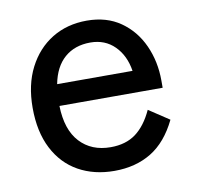

<svg xmlns="http://www.w3.org/2000/svg" viewBox="-63 -557 648 632"><g transform="rotate(-10 261.0 -240.5)"><path d="M271 11Q203 11 151 -18Q99 -47 70 -103.5Q41 -160 41 -240Q41 -317 70 -373.5Q99 -430 149.5 -461Q200 -492 266 -492Q332 -492 378.5 -459.5Q425 -427 449.5 -373Q474 -319 474 -255V-231H129Q131 -151 169.5 -109.5Q208 -68 272 -68Q323 -68 356.5 -93Q390 -118 413 -168L481 -123Q447 -53 394.5 -21Q342 11 271 11ZM134 -303H386Q378 -355 346 -387Q314 -419 265 -419Q213 -419 179 -389.5Q145 -360 134 -303Z"/></g></svg>

Font: Zen Kaku Gothic New Medium
Style: Regular
Weight: 500
Designer: Yoshimichi Ohira
Foundry: Positype
Version: Version 1.002